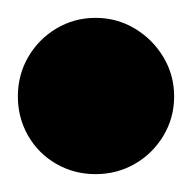

<svg xmlns="http://www.w3.org/2000/svg" viewBox="-57 -838 215 215"><path d="M-37 -730Q-37 -706 -25.5 -686Q-14 -666 6 -654.5Q26 -643 50 -643Q74 -643 94 -654.5Q114 -666 126 -686Q138 -706 138 -730Q138 -754 126 -774Q114 -794 94 -806Q74 -818 50 -818Q26 -818 6 -806Q-14 -794 -25.5 -774Q-37 -754 -37 -730Z"/></svg>

Font: Linefont
Style: Bold
Weight: 700
Monospace: yes
Version: Version 3.002;gftools[0.9.33]